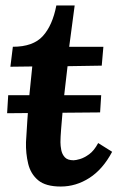

<svg xmlns="http://www.w3.org/2000/svg" viewBox="-20 -671 435 702"><path d="M253 -651 233 -500H358L352 -431L227 -429Q223 -393 218 -351.5Q213 -310 209.5 -270.5Q206 -231 203.5 -199.5Q201 -168 201 -151Q201 -138 204 -122.5Q207 -107 217 -96Q227 -85 249 -85Q257 -85 272.5 -89.5Q288 -94 306 -107Q324 -120 339 -148L390 -116Q356 -52 307 -20.5Q258 11 202 11Q147 11 119.5 -12Q92 -35 83 -72.5Q74 -110 75 -151Q77 -185 80 -231.5Q83 -278 88 -329.5Q93 -381 98 -428L18 -427L27 -500Q101 -500 136.5 -539Q172 -578 186 -651ZM6 -257 10 -323H350L346 -260Z"/></svg>

Font: Lora
Style: Italic
Weight: 400
Italic angle: -3°
Designer: Olga Karpushina, Alexei Vanyashin (Cyrillic)
Foundry: Cyreal
Version: Version 3.008